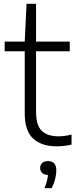

<svg xmlns="http://www.w3.org/2000/svg" viewBox="-20 -760 402 1009"><path d="M277.5 9Q198.5 9 154.2 -31.8Q110 -72.5 110 -163V-490.5H4.5V-541.5H110L119.5 -740H169.5V-541.5H346.5V-490.5H169.5V-173Q169.5 -101.5 199.5 -72.5Q229.5 -43.5 288 -43.5Q317 -43.5 356 -52.5V0Q316.5 9 277.5 9ZM213.5 229Q222.5 207.5 226.8 191Q231 174.5 232 159.5Q212.5 159 201.8 149Q191 139 191 122.5Q191 106.5 201.8 96.5Q212.5 86.5 232 86.5Q276 86.5 276 135.5Q276 155.5 269.8 180.8Q263.5 206 251 229Z"/></svg>

Font: Encode Sans Lt
Style: Regular
Weight: 300
Designer: Multiple Designers
Foundry: Impallari Type
Version: Version 3.002; ttfautohint (v1.8.3) -l 8 -r 50 -G 200 -x 14 